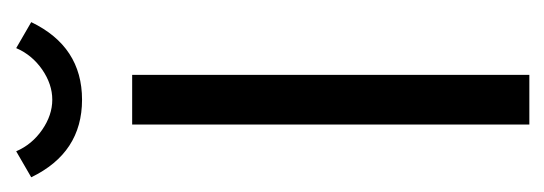

<svg xmlns="http://www.w3.org/2000/svg" viewBox="-254 -458 706 249"><g transform="rotate(-90 99.5 -333.0)"><path d="M195.8 -646Q164.1 -580.1 95.2 -580.1Q26.4 -580.1 -5.4 -646L28.3 -665.5Q37.1 -645 56.2 -631.8Q75.2 -618.7 95.2 -618.7Q115.2 -618.7 134.3 -631.8Q153.3 -645 162.1 -665.5ZM63 0V-515.1H127.4V0Z"/></g></svg>

Font: News Cycle
Style: Regular
Weight: 500
Version: Version 0.5.2